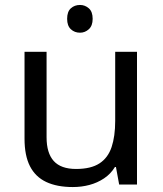

<svg xmlns="http://www.w3.org/2000/svg" viewBox="-20 -745 658 775"><path d="M303 -725Q323 -725 338.5 -711.5Q354 -698 354 -669Q354 -641 338.5 -627Q323 -613 303 -613Q281 -613 266 -627Q251 -641 251 -669Q251 -698 266 -711.5Q281 -725 303 -725ZM533 -536V0H461L448 -71H444Q427 -43 400 -25Q373 -7 341 1.5Q309 10 274 10Q210 10 166.5 -10.5Q123 -31 101 -74Q79 -117 79 -185V-536H168V-191Q168 -127 197 -95Q226 -63 287 -63Q347 -63 381.5 -85.5Q416 -108 430.5 -151.5Q445 -195 445 -257V-536Z"/></svg>

Font: utelugu15
Style: Book
Weight: 400
Designer: Jelle Bosma - Monotype Design Team
Foundry: Monotype Imaging Inc.
Version: Version 2.003